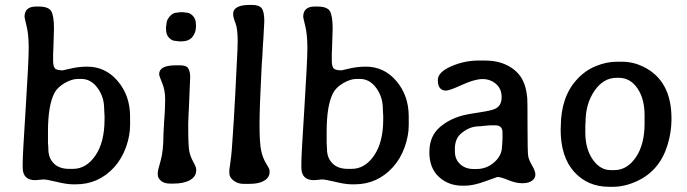

<svg xmlns="http://www.w3.org/2000/svg" viewBox="-20 -734 2734 764"><path d="M255.4 -62H270Q323.2 -62 359.6 -115Q396 -168 396 -259.3V-274.9L395.5 -280.3L395 -290.5Q394.5 -295.9 394.5 -300.8Q394.5 -348.1 368.2 -384Q341.8 -419.9 303.7 -419.9H289.6Q265.6 -419.9 237.1 -403.3Q208.5 -386.7 196.8 -364.3Q170.9 -315.4 170.9 -210V-165Q172.4 -150.4 172.4 -140.6Q172.4 -105.5 194.1 -83.7Q215.8 -62 255.4 -62ZM191.4 -491.2Q191.4 -472.7 197.5 -463.4Q203.6 -454.1 230 -454.1Q230.5 -454.1 262 -461.4Q293.5 -468.8 327.1 -468.8Q399.9 -468.8 448.7 -411.1Q497.6 -353.5 497.6 -270.5V-235.4Q497.6 -194.3 481.4 -148.4Q464.8 -102.5 434.6 -68.8Q372.6 -0.5 281.7 -0.5H271Q245.6 -0.5 205.6 -10.3Q165.5 -20 153.3 -20L120.6 -17.1Q70.3 -17.1 70.3 -67.4V-87.4Q70.3 -117.2 82.3 -304.7Q94.2 -492.2 94.2 -543.9Q94.2 -595.7 85.9 -629.9Q77.6 -664.1 77.6 -667Q77.6 -708 124 -708H133.8Q173.3 -708 184.1 -689.2Q194.8 -670.4 194.8 -619.6L192.4 -542L191.4 -520Z M759.8 -634.8V-628.9Q759.8 -604 745.4 -586.7Q731 -569.3 701.2 -569.3H693.4L678.2 -571.3Q665 -571.3 652.8 -583.5Q640.6 -595.7 640.6 -620.1V-626L643.1 -643.6Q643.1 -653.8 655.5 -668.9Q668 -684.1 687.5 -684.1L698.7 -685.5H708.5L722.2 -683.6Q734.9 -683.6 747.3 -671.1Q759.8 -658.7 759.8 -634.8ZM736.8 -428.7 731.4 -297.4 730.5 -284.2 729 -244.1V-225.1Q729 -154.8 733.2 -132.8Q737.3 -110.8 749 -90.1Q760.7 -69.3 760.7 -60.1V-55.7Q760.7 -31.7 736.3 -17.6Q711.9 -3.4 669.9 -3.4H657.7Q633.3 -3.4 620.6 -14.4Q607.9 -25.4 607.9 -38.1V-48.8Q607.9 -55.2 619.1 -94Q630.4 -132.8 630.4 -199.7Q631.8 -218.8 631.8 -226.1L633.3 -252.9L634.3 -266.1Q636.7 -300.3 636.7 -319.3L637.2 -338.9Q637.2 -375.5 625.2 -403.8Q613.3 -432.1 613.3 -439Q613.3 -474.1 679.7 -474.1H697.3Q722.2 -474.1 729.5 -461.2Q736.8 -448.2 736.8 -428.7Z M907.7 -678.7Q907.7 -714.4 974.6 -714.4H983.4Q1011.2 -714.4 1021.5 -700.9Q1031.7 -687.5 1031.7 -648.9L1027.8 -576.2Q1026.4 -559.1 1026.4 -557.6L1025.4 -539.1Q1024.4 -521 1023.4 -502.4L1022 -483.9L1020.5 -456.1Q1012.7 -307.6 1012.7 -237.1Q1012.7 -166.5 1019 -135.7Q1025.4 -105 1039.1 -83.5Q1052.7 -62 1052.7 -55.2V-49.3Q1052.7 -27.8 1031.5 -15.1Q1010.3 -2.4 974.1 -2.4H948.7Q926.3 -2.4 909.4 -15.4Q892.6 -28.3 892.6 -44.9V-58.1L895.5 -78.6Q901.4 -121.1 902.6 -142.3Q903.8 -163.6 906.7 -201.4Q909.7 -239.3 916.3 -363Q922.9 -486.8 922.9 -496.1L924.8 -532.7L925.8 -568.8Q925.8 -620.6 916.7 -642.8Q907.7 -665 907.7 -678.7Z M1364.3 -62H1378.9Q1432.1 -62 1468.5 -115Q1504.9 -168 1504.9 -259.3V-274.9L1504.4 -280.3L1503.9 -290.5Q1503.4 -295.9 1503.4 -300.8Q1503.4 -348.1 1477.1 -384Q1450.7 -419.9 1412.6 -419.9H1398.4Q1374.5 -419.9 1345.9 -403.3Q1317.4 -386.7 1305.7 -364.3Q1279.8 -315.4 1279.8 -210V-165Q1281.2 -150.4 1281.2 -140.6Q1281.2 -105.5 1303 -83.7Q1324.7 -62 1364.3 -62ZM1300.3 -491.2Q1300.3 -472.7 1306.4 -463.4Q1312.5 -454.1 1338.9 -454.1Q1339.4 -454.1 1370.8 -461.4Q1402.3 -468.8 1436 -468.8Q1508.8 -468.8 1557.6 -411.1Q1606.4 -353.5 1606.4 -270.5V-235.4Q1606.4 -194.3 1590.3 -148.4Q1573.7 -102.5 1543.5 -68.8Q1481.4 -0.5 1390.6 -0.5H1379.9Q1354.5 -0.5 1314.5 -10.3Q1274.4 -20 1262.2 -20L1229.5 -17.1Q1179.2 -17.1 1179.2 -67.4V-87.4Q1179.2 -117.2 1191.2 -304.7Q1203.1 -492.2 1203.1 -543.9Q1203.1 -595.7 1194.8 -629.9Q1186.5 -664.1 1186.5 -667Q1186.5 -708 1232.9 -708H1242.7Q1282.2 -708 1293 -689.2Q1303.7 -670.4 1303.7 -619.6L1301.3 -542L1300.3 -520Z M1863.8 -61.5H1876.5Q1916.5 -61.5 1947 -88.6Q1977.5 -115.7 1977.5 -151.4L1978.5 -157.7V-164.1L1979.5 -179.2V-207Q1979.5 -235.4 1950.7 -235.4H1928.7L1925.3 -234.9L1906.2 -233.4Q1892.6 -231.4 1886.7 -231.4Q1847.2 -231.4 1813.5 -201.7Q1790 -180.7 1790 -142.1V-132.3Q1790 -99.6 1811.3 -80.6Q1832.5 -61.5 1863.8 -61.5ZM1754.9 -373.5Q1722.2 -373.5 1722.2 -415.5Q1722.2 -446.8 1775.1 -470Q1828.1 -493.2 1885.3 -493.2H1909.7Q1959 -493.2 1996.6 -474.9Q2034.2 -456.5 2054 -425.3Q2073.7 -394 2078.1 -343.8Q2079.1 -332 2079.1 -230Q2079.1 -127.9 2081.8 -112.5Q2084.5 -97.2 2097.4 -75.2Q2110.4 -53.2 2110.4 -39.1Q2110.4 -24.9 2096.9 -14.9Q2083.5 -4.9 2058.1 -4.9Q2032.7 -4.9 2002.9 -17.3Q1973.1 -29.8 1959.5 -29.8Q1958 -29.8 1910.6 -12.5Q1863.3 4.9 1830.6 4.9H1819.8Q1765.1 4.9 1726.8 -29.8Q1688.5 -64.5 1688.5 -128.4Q1688.5 -192.4 1730.5 -228.3Q1772.5 -264.2 1832.5 -277.3Q1850.6 -281.2 1892.6 -287.6Q1934.6 -293.9 1949.7 -300.8Q1976.1 -313 1976.1 -346.9Q1976.1 -380.9 1953.6 -400.1Q1931.2 -419.4 1900.1 -419.4Q1869.1 -419.4 1818.8 -396.5Q1768.6 -373.5 1754.9 -373.5Z M2309.1 -206.1Q2309.1 -142.1 2338.4 -99.6Q2367.7 -57.1 2410.2 -57.1H2424.8Q2475.1 -57.1 2510 -107.9Q2544.9 -158.7 2544.9 -243.2V-275.4Q2544.9 -340.8 2516.4 -382.6Q2487.8 -424.3 2442.9 -424.3H2433.1Q2380.9 -424.3 2345.5 -372.6Q2310.1 -320.8 2310.1 -249L2309.1 -237.8ZM2419.4 9.3H2403.8Q2318.4 9.3 2264.6 -50.3Q2210.9 -109.9 2210.9 -219.2L2211.4 -227.5Q2211.4 -347.7 2274.9 -417Q2308.1 -453.6 2350.8 -470.9Q2393.6 -488.3 2432.1 -488.3H2456.1Q2499 -488.3 2538.6 -469.2Q2651.9 -414.6 2651.9 -263.2V-255.4Q2651.4 -206.1 2635.7 -155.3Q2604.5 -55.2 2515.6 -13.7Q2466.3 9.3 2419.4 9.3Z"/></svg>

Font: Averia Gruesa Libre
Style: Regular
Weight: 500
Italic angle: -1.70001°
Version: Version 1.001